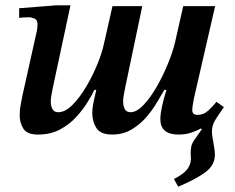

<svg xmlns="http://www.w3.org/2000/svg" viewBox="-20 -496 884 722"><path d="M650 206 634 177Q668 160 682.5 142.5Q697 125 698 102Q698 99 697.5 93Q697 87 697 81Q697 65 699.5 54Q702 43 711.5 29Q721 15 739 -10L736 -13Q719 -4 698.5 3Q678 10 651 10Q583 10 583 -48Q583 -67 589 -95Q595 -123 606 -158H598Q588 -142 572 -114Q556 -86 532 -57.5Q508 -29 475.5 -9.5Q443 10 402 10Q358 10 342.5 -14.5Q327 -39 327 -71Q327 -88 330.5 -106Q334 -124 342 -158H335Q327 -141 310 -113Q293 -85 267 -56.5Q241 -28 205.5 -9Q170 10 123 10Q82 10 68 -12Q54 -34 54 -62Q54 -82 58 -103.5Q62 -125 64 -135L112 -350Q116 -366 118.5 -379Q121 -392 121 -405Q121 -421 110 -426Q99 -431 89 -431Q78 -431 70 -430.5Q62 -430 52 -429V-465L192 -476H245L178 -163Q174 -143 172.5 -133Q171 -123 171 -115Q171 -97 177.5 -85.5Q184 -74 199 -74Q225 -74 252 -101Q279 -128 303.5 -169Q328 -210 346 -254Q364 -298 371 -332L403 -473H515L450 -163Q446 -143 444.5 -133Q443 -123 443 -115Q443 -97 449.5 -85.5Q456 -74 471 -74Q494 -74 520 -101.5Q546 -129 570 -171Q594 -213 612 -257.5Q630 -302 638 -336L669 -473H789L709 -125Q708 -118 705.5 -104.5Q703 -91 703 -82Q703 -64 723 -64Q746 -64 763.5 -80.5Q781 -97 794 -113L822 -93Q801 -64 789 -44Q777 -24 777 -3Q777 13 782.5 40.5Q788 68 788 86Q788 125 752.5 151.5Q717 178 650 206Z"/></svg>

Font: STIX Two Text SemiBold
Style: Italic
Weight: 600
Italic angle: -12°
Designer: Ross Mills, John Hudson & Paul Hanslow, Tiro Typeworks Ltd; with prior portions MicroPress Inc. and Coen Hoffman, Elsevi
Foundry: Tiro Typeworks Ltd
Version: Version 2.13 b171